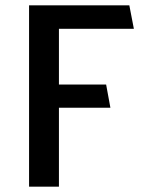

<svg xmlns="http://www.w3.org/2000/svg" viewBox="-20 -700 535 720"><path d="M394 -296H201V0H89V-680H465L482 -592H201V-383H378Z"/></svg>

Font: Palanquin SemiBold
Style: Regular
Weight: 600
Designer: Pria Ravichandran
Version: Version 1.0.4